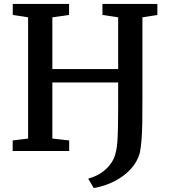

<svg xmlns="http://www.w3.org/2000/svg" viewBox="-20 -763 854 970"><path d="M453.5 187 425.5 139.5Q453.5 132 479 117.8Q504.5 103.5 524.8 82Q545 60.5 557.5 32Q563 16 567 -2.5Q571 -21 573 -47.8Q575 -74.5 575.8 -114.8Q576.5 -155 577 -213.5V-346.5H244.5V-63L329.5 -53.5V0H44V-53.5L122 -63V-675.5L44.5 -687.5V-743H329V-687.5L244.5 -675.5V-414H577V-675.5L497.5 -687.5V-743H775V-687.5L699.5 -675.5V-263.5Q699.5 -195.5 698.8 -144.8Q698 -94 695 -56Q692 -18 686 11Q673 56.5 639.2 92.5Q605.5 128.5 557.5 153Q509.5 177.5 453.5 187Z"/></svg>

Font: Merriweather SemiBold
Style: Regular
Weight: 600
Version: Version 2.100